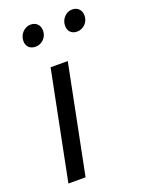

<svg xmlns="http://www.w3.org/2000/svg" viewBox="-132 -747 602 809"><g transform="rotate(-20 168.5 -342.0)"><path d="M31 0H108L205 -486H128ZM99 -589C127 -589 151 -612 151 -642C151 -668 134 -684 110 -684C82 -684 58 -659 58 -629C58 -603 75 -589 99 -589ZM285 -589C313 -589 337 -612 337 -642C337 -668 320 -684 296 -684C268 -684 245 -659 245 -629C245 -603 262 -589 285 -589Z"/></g></svg>

Font: Source Sans Pro
Style: Italic
Weight: 400
Italic angle: -11°
Designer: Paul D. Hunt
Foundry: Adobe Systems Incorporated
Version: Version 3.006;hotconv 1.0.111;makeotfexe 2.5.65597